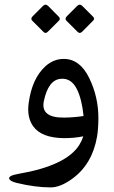

<svg xmlns="http://www.w3.org/2000/svg" viewBox="-20 -587 492 826"><path d="M187.5 -561 232.9 -515.1Q241.7 -506.3 233.4 -498L185.5 -450.2Q175.8 -440.4 166.5 -450.2L118.7 -498Q110.4 -506.3 120.1 -516.6L165 -561.5Q175.8 -572.3 187.5 -561ZM334.5 -561 380.4 -515.1Q389.2 -506.3 380.4 -498L333 -450.2Q323.2 -440.4 313.5 -450.2L266.1 -497.6Q257.3 -506.3 267.6 -517.1L312 -561.5Q323.2 -572.3 334.5 -561ZM292 181.2Q240.2 219.2 198.2 219.2Q131.3 219.2 50.8 199.7Q22 192.4 19.5 181.2Q16.6 168.5 58.6 161.1Q264.2 126 320.8 37.1Q332 19 338.4 -0.5Q299.8 7.3 256.8 7.3Q158.7 6.8 122.6 -43.9Q94.7 -83.5 103.5 -144.5Q117.7 -249 174.8 -301.3Q210.4 -334 255.4 -333.5Q323.7 -333 363.3 -252.4Q403.8 -170.4 403.3 -76.2Q402.8 -29.8 397.5 1Q377 118.7 292 181.2ZM241.7 -248Q187.5 -243.7 168.5 -151.4Q154.3 -80.1 255.4 -81.1Q298.3 -81.5 339.4 -87.9Q332.5 -159.2 311 -203.1Q286.6 -252 241.7 -248Z"/></svg>

Font: Gandom WOL
Style: WOL
Weight: 400
Foundry: DejaVu fonts team - Redesigned by Saber Rastikerdar - Based on Samim Font
Version: Version 0.8